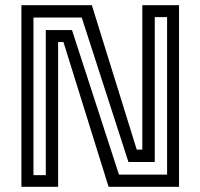

<svg xmlns="http://www.w3.org/2000/svg" viewBox="-20 -720 772 740"><path d="M109 -45H156.5V-604H257.5L438.5 -47H624V-654H576.5V-95.5H475L295 -652.5H109ZM62.5 0V-700H334L507 -143.5H528.5V-700H670V0H398.5L224.5 -558H204V0Z"/></svg>

Font: Tourney Thin Medium
Style: Regular
Weight: 500
Version: Version 1.015